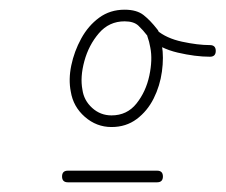

<svg xmlns="http://www.w3.org/2000/svg" viewBox="-20 -535 466 396"><path d="M108 -171Q108 -183 120 -183Q166 -183 212 -183Q258 -183 304 -183Q304 -183 304 -183Q304 -183 304 -183Q316 -183 316 -171Q316 -159 304 -159Q258 -159 212 -159Q166 -159 120 -159Q108 -159 108 -171ZM304 -475Q312 -466 302 -458Q293 -451 285 -460Q275 -473 265.5 -482Q256 -491 237 -491Q205 -491 184 -466.5Q163 -442 154 -409Q145 -376 150 -350Q153 -328 170 -312.5Q187 -297 210 -297Q242 -297 261.5 -321.5Q281 -346 288 -379Q295 -412 290 -437Q288 -449 284 -460Q281 -469 289 -474Q297 -479 303 -473Q323 -456 355.5 -449Q388 -442 413 -442Q413 -442 413 -442Q413 -442 413 -442Q425 -442 425 -430Q425 -418 413 -418Q383 -418 346.5 -426.5Q310 -435 287 -456Q284 -459 286 -463Q288 -467 292 -469Q296 -472 300.5 -472.5Q305 -473 307 -468Q311 -455 314 -441Q318 -417 314 -387.5Q310 -358 297 -332Q284 -306 262 -289.5Q240 -273 210 -273Q179 -273 155 -294Q131 -315 126 -346Q121 -371 127 -400Q133 -429 147.5 -455.5Q162 -482 184.5 -498.5Q207 -515 237 -515Q262 -515 276 -504Q290 -493 304 -475Q304 -475 304 -475Q304 -475 304 -475Z"/></svg>

Font: FRB American Cursive Light
Style: Italic
Weight: 300
Italic angle: -25°
Version: Version 2.0;Modular Font Editor K font №1